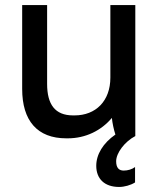

<svg xmlns="http://www.w3.org/2000/svg" viewBox="-20 -540 635 762"><path d="M243 9H249C320 9 382 -22 424 -72C426 -51 432 -24 438 -6C389 28 362 73 362 118C362 169 394 202 453 202C473 202 499 195 516 184V123C504 132 487 137 471 137C452 137 441 126 441 100C441 67 475 22 517 0V-520H418V-232C418 -139 360 -82 276 -82H270C198 -82 167 -126 167 -207V-520H68V-187C68 -61 128 9 243 9Z"/></svg>

Font: Fixel Text Medium
Style: Regular
Weight: 500
Width: 4
Designer: AlfaBravo + MacPaw
Foundry: Kyrylo Tkachov, Marchela Mozhyna, Serhii Makarenko, Maria Weinstein, Zakhar Kryvoshyya
Version: Version 1.211